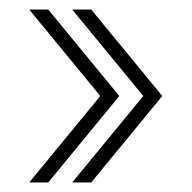

<svg xmlns="http://www.w3.org/2000/svg" viewBox="-20 -477 401 402"><path d="M229 -276H190L42 -456V-457H81L229 -277ZM171 -95H132V-96L280 -276H319V-275ZM319 -276H280L132 -456V-457H171L319 -277ZM81 -95H42V-96L190 -276H229V-275Z"/></svg>

Font: Foldit ExtraLight
Style: Regular
Weight: 250
Version: Version 1.003